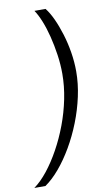

<svg xmlns="http://www.w3.org/2000/svg" viewBox="-162 -788 610 1090"><g transform="rotate(-10 143.0 -243.0)"><path d="M-56 252Q-16 223 22.5 174.5Q61 126 95.5 63.5Q130 1 156.5 -69.5Q183 -140 198 -214Q213 -288 213 -359Q213 -413 205 -468.5Q197 -524 184 -576Q171 -628 154 -670Q137 -712 119 -738H183Q204 -712 223.5 -670Q243 -628 259 -576Q275 -524 284 -468.5Q293 -413 293 -359Q293 -288 277 -214.5Q261 -141 233 -70Q205 1 168.5 63.5Q132 126 91 174.5Q50 223 8 252Z"/></g></svg>

Font: Gantari
Style: Italic
Weight: 400
Italic angle: -10°
Designer: Anugrah Pasau
Foundry: Lafontype
Version: Version 1.000; ttfautohint (v1.8.3)